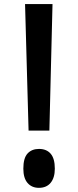

<svg xmlns="http://www.w3.org/2000/svg" viewBox="-20 -905 377 932"><path d="M101.6 -885.3 118.7 -271H219.7L234.9 -885.3ZM93.3 -86.4C93.3 -55.8 100.1 -32.6 113.8 -16.8C127.4 -1.1 145.8 6.8 168.9 6.8C193.4 6.8 212.3 -1.3 225.8 -17.6C239.3 -33.9 246.1 -56.8 246.1 -86.4C246.1 -119 239.4 -143.1 226.1 -158.7C212.7 -174.3 193.8 -182.1 169.4 -182.1C146 -182.1 127.4 -174.7 113.8 -159.9C100.1 -145.1 93.3 -120.6 93.3 -86.4Z"/></svg>

Font: Fjalla One
Style: Regular
Weight: 400
Designer: Irina Smirnova
Foundry: Irina Smirnova
Version: Version 1.001